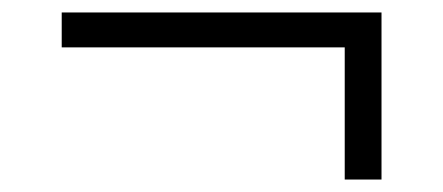

<svg xmlns="http://www.w3.org/2000/svg" viewBox="-20 -437 711 308"><path d="M533 -149V-361H79V-417H592V-149Z"/></svg>

Font: Nunito Sans 7pt SemiExpanded Light
Style: Regular
Weight: 300
Width: 6
Designer: Vernon Adams
Foundry: Vernon Adams
Version: Version 3.101;gftools[0.9.27]